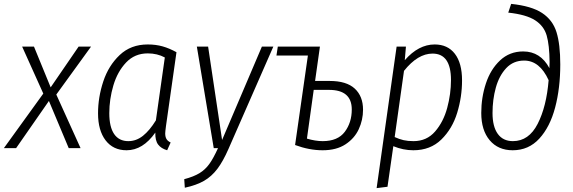

<svg xmlns="http://www.w3.org/2000/svg" viewBox="-46 -763 2954 989"><path d="M423 -523 244 -276 369 0H308L206 -243L37 0H-26L177 -281L68 -523H129L215 -313L359 -523Z M863 -494 809 -114Q805 -84 805 -76Q805 -58 811.5 -47Q818 -36 833 -29L815 11Q784 2 768.5 -18.5Q753 -39 754 -80Q690 11 606 11Q537 11 498 -40Q459 -91 459 -179Q459 -262 486 -343.5Q513 -425 570.5 -479.5Q628 -534 715 -534Q757 -534 792 -524Q827 -514 863 -494ZM517 -180Q517 -109 542 -72.5Q567 -36 615 -36Q656 -36 690.5 -63.5Q725 -91 757 -143L803 -467Q764 -488 715 -488Q648 -488 603.5 -441Q559 -394 538 -323Q517 -252 517 -180Z M1131 4Q1103 68 1073.5 107Q1044 146 1005 168.5Q966 191 906 204L903 160Q952 147 981.5 129Q1011 111 1032 82Q1053 53 1077 0H1055L968 -523H1026L1098 -42L1303 -523H1362Z M1824 -198Q1824 -145 1802 -97.5Q1780 -50 1733.5 -19.5Q1687 11 1616 11Q1547 11 1474 -16L1540 -477H1378L1385 -523H1602L1577 -346H1652Q1739 -346 1781.5 -306.5Q1824 -267 1824 -198ZM1766 -199Q1766 -300 1649 -300H1570L1535 -49Q1579 -36 1616 -36Q1694 -36 1730 -84Q1766 -132 1766 -199Z M1997 -523H2045L2039 -453Q2110 -534 2193 -534Q2260 -534 2297 -486Q2334 -438 2334 -349Q2334 -264 2309 -182Q2284 -100 2227.5 -44.5Q2171 11 2083 11Q2031 11 1980 -10L1950 199L1894 206ZM2277 -351Q2277 -487 2182 -487Q2106 -487 2035 -398L1987 -57Q2011 -46 2033 -41Q2055 -36 2084 -36Q2152 -36 2195 -85.5Q2238 -135 2257.5 -207Q2277 -279 2277 -351Z M2433 -181Q2433 -261 2457 -333.5Q2481 -406 2530 -452Q2579 -498 2649 -498Q2738 -498 2784 -412L2785 -444Q2784 -531 2770 -580Q2756 -629 2710.5 -658.5Q2665 -688 2572 -698L2587 -743Q2692 -732 2746.5 -696Q2801 -660 2820.5 -597.5Q2840 -535 2840 -431Q2840 -309 2813.5 -209Q2787 -109 2732 -49Q2677 11 2595 11Q2520 11 2476.5 -40.5Q2433 -92 2433 -181ZM2780 -350Q2734 -451 2654 -451Q2598 -451 2561.5 -412Q2525 -373 2508 -311.5Q2491 -250 2491 -181Q2491 -111 2518 -73.5Q2545 -36 2596 -36Q2678 -36 2723.5 -125Q2769 -214 2780 -350Z"/></svg>

Font: Fira Sans Condensed Light
Style: Italic
Weight: 300
Width: 3
Italic angle: -8°
Designer: Carrois Corporate & Edenspiekermann AG
Foundry: Carrois Corporate GbR & Edenspiekermann AG
Version: Version 4.203